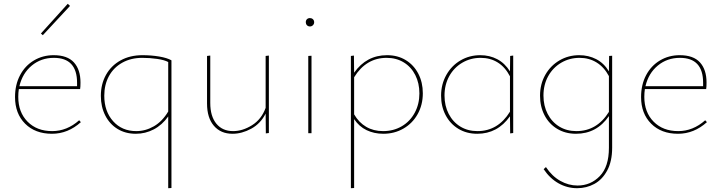

<svg xmlns="http://www.w3.org/2000/svg" viewBox="-20 -700 3788 1009"><path d="M205 -515 195 -524 336 -680 348 -669ZM405 -58Q337 3 253 3Q165 3 112 -50Q59 -103 59 -190Q59 -255 85.5 -305Q112 -355 158.5 -382.5Q205 -410 262 -410Q334 -410 368.5 -372Q403 -334 403 -266Q403 -242 401 -232H79Q76 -213 76 -191Q76 -110 125 -60.5Q174 -11 254 -11Q332 -11 396 -68ZM82 -247H385V-265Q385 -396 263 -396Q196 -396 147 -355.5Q98 -315 82 -247Z M881 -383V288L864 289V-88Q832 -43 788 -20Q744 3 694 3Q639 3 597.5 -22.5Q556 -48 533 -93.5Q510 -139 510 -196Q510 -258 537 -306.5Q564 -355 613.5 -382.5Q663 -410 729 -410Q775 -410 816.5 -403Q858 -396 881 -383ZM864 -114V-374Q844 -385 805.5 -390.5Q767 -396 728 -396Q668 -396 622.5 -370.5Q577 -345 552.5 -300Q528 -255 528 -197Q528 -115 574.5 -63Q621 -11 696 -11Q745 -11 789 -36.5Q833 -62 864 -114Z M1393 -408V-1L1377 1L1376 -103Q1349 -50 1300 -23.5Q1251 3 1202 3Q1140 3 1104 -39Q1068 -81 1068 -156V-406L1085 -408V-159Q1085 -89 1117 -50Q1149 -11 1205 -11Q1255 -11 1304.5 -42Q1354 -73 1376 -133V-406Z M1587 -583Q1587 -593 1593 -599Q1599 -605 1609 -605Q1618 -605 1624.5 -599Q1631 -593 1631 -583Q1631 -574 1624.5 -567.5Q1618 -561 1609 -561Q1599 -561 1593 -567.5Q1587 -574 1587 -583ZM1600 -406 1617 -407V0H1600Z M2202 -210Q2202 -149 2175 -100.5Q2148 -52 2100.5 -24.5Q2053 3 1994 3Q1946 3 1906.5 -16Q1867 -35 1841 -74V288L1824 289V-406L1840 -408L1841 -318Q1906 -410 2014 -410Q2070 -410 2112.5 -384Q2155 -358 2178.5 -312.5Q2202 -267 2202 -210ZM2184 -209Q2184 -263 2162.5 -305.5Q2141 -348 2102 -372Q2063 -396 2012 -396Q1904 -396 1841 -294V-99Q1866 -56 1904.5 -33.5Q1943 -11 1993 -11Q2048 -11 2091.5 -36.5Q2135 -62 2159.5 -107.5Q2184 -153 2184 -209Z M2677 -408V-1L2661 1L2660 -89Q2595 3 2488 3Q2432 3 2389 -23Q2346 -49 2322 -94.5Q2298 -140 2298 -197Q2298 -257 2325.5 -306Q2353 -355 2400 -382.5Q2447 -410 2504 -410Q2553 -410 2593 -389Q2633 -368 2660 -325L2661 -406ZM2660 -113V-299Q2635 -347 2596 -371.5Q2557 -396 2506 -396Q2453 -396 2409.5 -370.5Q2366 -345 2341 -300Q2316 -255 2316 -198Q2316 -144 2338 -101.5Q2360 -59 2399 -35Q2438 -11 2489 -11Q2597 -11 2660 -113Z M3197 -407V76Q3197 148 3171 196Q3145 244 3103.5 266.5Q3062 289 3013 289Q2961 289 2915.5 263.5Q2870 238 2837 189L2849 178Q2881 226 2924.5 250.5Q2968 275 3015 275Q3084 275 3132 225.5Q3180 176 3180 77V-90Q3116 3 3007 3Q2951 3 2908 -23Q2865 -49 2841.5 -94.5Q2818 -140 2818 -197Q2818 -258 2845.5 -306.5Q2873 -355 2920 -382.5Q2967 -410 3024 -410Q3073 -410 3113.5 -389Q3154 -368 3180 -325L3181 -406ZM3180 -112V-300Q3155 -347 3115.5 -371.5Q3076 -396 3026 -396Q2973 -396 2929.5 -370.5Q2886 -345 2861 -300Q2836 -255 2836 -198Q2836 -144 2858 -101.5Q2880 -59 2919 -35Q2958 -11 3009 -11Q3117 -11 3180 -112Z M3695 -58Q3627 3 3543 3Q3455 3 3402 -50Q3349 -103 3349 -190Q3349 -255 3375.5 -305Q3402 -355 3448.5 -382.5Q3495 -410 3552 -410Q3624 -410 3658.5 -372Q3693 -334 3693 -266Q3693 -242 3691 -232H3369Q3366 -213 3366 -191Q3366 -110 3415 -60.5Q3464 -11 3544 -11Q3622 -11 3686 -68ZM3372 -247H3675V-265Q3675 -396 3553 -396Q3486 -396 3437 -355.5Q3388 -315 3372 -247Z"/></svg>

Font: Ysabeau Infant Thin
Style: Regular
Weight: 200
Designer: Christian Thalmann (Catharsis Fonts)
Version: Version 0.003